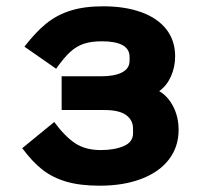

<svg xmlns="http://www.w3.org/2000/svg" viewBox="-20 -578 640 609"><path d="M50.5 -108 152 -191Q186.5 -144.5 219 -123.2Q251.5 -102 299.5 -102Q343.5 -102 372.8 -114.8Q402 -127.5 402 -155V-170Q402 -197 380 -213Q358 -229 311.5 -229H175.5V-336H301.5Q342.5 -336 366.8 -348.2Q391 -360.5 391 -385.5V-397.5Q391 -447 303 -447Q269 -447 245.5 -439Q222 -431 202.2 -412.8Q182.5 -394.5 158 -360L57.5 -430Q92.5 -475.5 126.2 -503Q160 -530.5 203.5 -544.2Q247 -558 307 -558Q377 -558 428.5 -539.2Q480 -520.5 507.8 -484.8Q535.5 -449 535.5 -399.5Q535.5 -365 522 -335.2Q508.5 -305.5 485 -289Q513 -272.5 529.8 -239.5Q546.5 -206.5 546.5 -166Q546.5 -112.5 516 -72.5Q485.5 -32.5 428.8 -10.8Q372 11 296.5 11Q233.5 11 189.8 -2Q146 -15 114 -40.2Q82 -65.5 50.5 -108Z"/></svg>

Font: JuliaMono Black
Style: Regular
Weight: 900
Monospace: yes
Designer: cormullion
Foundry: corm
Version: Version 0.054; ttfautohint (v1.8.4)